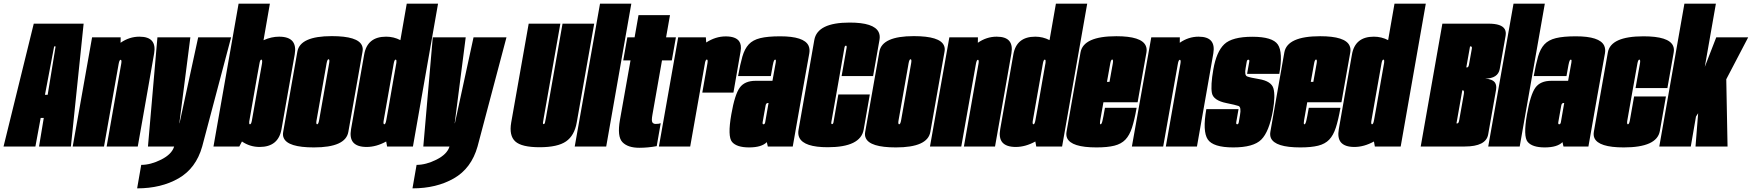

<svg xmlns="http://www.w3.org/2000/svg" viewBox="-66 -805 9626 1055"><path d="M-46.5 0 119.5 -675H393.5L323.5 0H148.5L174.5 -157H157.5L128.5 0ZM181 -284H196L239.5 -550H231.5Z M333.5 0 440 -600H597L596.5 -570Q644.5 -603.5 700 -603.5Q750.5 -603.5 770 -579Q788.5 -556 781 -512Q765 -420.5 747.5 -320.5L691 0H520L576 -318.5Q596 -431.5 600 -454Q603.5 -473.5 598.5 -476Q598 -476.5 597 -476.5Q590 -476.5 586 -454Q582.5 -433.5 574 -386.5L505.5 0Z M747 0 799 -600H980L919.5 -128H920.5L1023 -600H1204L1045 0Q1011 120 915.2 175Q819.5 230 687.5 230L710 101Q762 101 820 71.8Q878 42.5 891 0Z M1107 0 1245 -785H1417L1382 -584Q1425 -603.5 1467.5 -603.5Q1521 -603.5 1542 -577.5Q1561.5 -553 1553.5 -506.5Q1536 -409 1517 -301Q1498 -193 1480.8 -95.2Q1463.5 2.5 1360.5 2.5Q1307.5 2.5 1263.5 -27.5L1249 0ZM1346.5 -383.5 1320 -232Q1319 -227.5 1318.5 -223.5L1303.5 -137Q1302 -124.5 1306 -122.5Q1306.5 -122 1307.5 -122Q1314.5 -122 1318.2 -143.5Q1322 -165 1346 -301Q1369.5 -432.5 1373.5 -455Q1376.5 -475 1371.5 -477Q1371 -477.5 1370 -477.5Q1363 -477.5 1359.5 -455Q1356 -435 1346.5 -383.5Z M1659 5Q1515 5 1493 -47Q1486.5 -61.5 1490 -80Q1505 -165 1529 -300.5L1568 -521.5Q1583 -606.5 1757 -606.5Q1901 -606.5 1923 -554.5Q1929.5 -540 1926 -521.5L1887 -300.5Q1863 -165 1848 -80Q1833 5 1659 5ZM1676.5 -122Q1683.5 -122 1687.5 -144.5Q1691.5 -167 1715 -300.5Q1738.5 -434.5 1742.5 -457Q1746 -476.5 1741 -479Q1740.5 -479.5 1739.5 -479.5Q1732.5 -479.5 1728.5 -457Q1724.5 -434.5 1701 -300.5Q1677.5 -167 1673.5 -144.5Q1670 -125 1675 -122.5Q1675.5 -122 1676.5 -122Z M2061 0 2056 -27.5Q2001.5 2.5 1948.5 2.5Q1895.5 2.5 1874 -23.5Q1854.5 -48 1863 -95.5Q1880 -193 1899 -301Q1918 -409 1935.2 -506.2Q1952.5 -603.5 2055.5 -603.5Q2097.5 -603.5 2134 -584.5L2169 -785H2341L2203 0ZM2068.5 -211 2096 -369.5Q2097.5 -377 2098.5 -383.5L2112 -460Q2114 -475 2109.5 -477Q2109 -477.5 2108 -477.5Q2101 -477.5 2097.2 -455Q2093.5 -432.5 2070 -301Q2046.5 -167 2042.5 -144.5Q2039 -125 2044 -122.5Q2044.5 -122 2045.5 -122Q2052.5 -122 2056.5 -144.5Q2060 -163 2068.5 -211Z M2260 0 2312 -600H2493L2432.5 -128H2433.5L2536 -600H2717L2558 0Q2524 120 2428.2 175Q2332.5 230 2200.5 230L2223 101Q2275 101 2333 71.8Q2391 42.5 2404 0Z M2899 4Q2800 4 2765.2 -28Q2730.5 -60 2743 -132L2839 -675H3013L2921.5 -156Q2918.5 -140 2917.5 -131.5Q2917 -125.5 2919 -123.5Q2920 -123 2921.5 -123Q2926.5 -123 2928.5 -131.5Q2930.5 -140 2933.5 -156L3025 -675H3199L3103 -132Q3090.5 -60 3044.2 -28Q2998 4 2899 4Z M3092 0 3231 -785H3403L3265 0Z M3446.5 7Q3383.5 7 3354 -24Q3324.5 -55 3340.5 -146L3398.5 -473H3358.5L3381 -600H3421L3442.5 -722H3615.5L3594 -600H3648L3625.5 -473H3571.5L3519 -175Q3513 -142 3518.5 -133Q3524 -124 3537 -124Q3555 -124 3564.5 -128L3542.5 -2Q3494.5 7 3446.5 7Z M3793 -296Q3817 -433 3821 -455.5Q3824.5 -475 3819.5 -477.5Q3819 -478 3818 -478Q3812.5 -478 3808.5 -463.5L3726.5 0H3554.5L3660.5 -600H3812.5L3814.5 -571.5Q3866 -605 3921.5 -605Q3975.5 -605 3995 -579Q4009.5 -559 4003.5 -523.5Q3989.5 -442 3964 -296Z M4153 0 4147.5 -24Q4119 5 4050 5Q3982 5 3956.5 -25Q3931 -55 3952.5 -177Q3971.5 -286 3998.8 -323.5Q4026 -361 4086 -361H4178.5L4182.5 -383.5Q4193.5 -445 4196.5 -461.5Q4199 -475 4195 -477Q4194.5 -477.5 4193.5 -477.5Q4190 -477.5 4187 -471.8Q4184 -466 4180.2 -446.8Q4176.5 -427.5 4169.5 -387H3989.5Q4001 -451.5 4013.2 -494Q4025.5 -536.5 4048 -561Q4070.5 -585.5 4111.5 -595.5Q4152.5 -605.5 4221 -605.5Q4352 -605.5 4376.5 -554.5Q4385 -536.5 4381 -512.5Q4364 -419.5 4338.5 -275.5L4290 0ZM4138.5 -132.5 4157 -239H4153.5Q4143 -239 4140.8 -225Q4138.5 -211 4132.5 -179Q4126.5 -145 4124.5 -133.5Q4123 -125.5 4126 -123Q4127.5 -122 4129.5 -122Q4136 -122 4138.5 -132.5Z M4482.5 4Q4352.5 4 4326.5 -48Q4317 -67 4322 -93Q4339 -190 4365.5 -340Q4391.5 -490 4408.5 -585.5Q4425.5 -681 4602.5 -681Q4736.5 -681 4762 -628.5Q4771 -610 4766.5 -585.5Q4749.5 -490 4731.5 -387H4558.5Q4584 -532 4586 -543Q4587.5 -551 4584.5 -553.5Q4583.5 -554 4582 -554Q4576 -554 4574 -543Q4572 -532 4538.5 -340Q4504 -145 4502 -134Q4500.5 -126 4503.5 -123.5Q4504.5 -123 4506 -123Q4512 -123 4514 -134Q4516 -145 4540.5 -286H4713.5Q4697 -190 4679.8 -93Q4662.5 4 4482.5 4Z M4857 5Q4713 5 4691 -47Q4684.5 -61.5 4688 -80Q4703 -165 4727 -300.5L4766 -521.5Q4781 -606.5 4955 -606.5Q5099 -606.5 5121 -554.5Q5127.5 -540 5124 -521.5L5085 -300.5Q5061 -165 5046 -80Q5031 5 4857 5ZM4874.5 -122Q4881.5 -122 4885.5 -144.5Q4889.5 -167 4913 -300.5Q4936.5 -434.5 4940.5 -457Q4944 -476.5 4939 -479Q4938.5 -479.5 4937.5 -479.5Q4930.5 -479.5 4926.5 -457Q4922.5 -434.5 4899 -300.5Q4875.5 -167 4871.5 -144.5Q4868 -125 4873 -122.5Q4873.5 -122 4874.5 -122Z M5044 0 5150.5 -600H5307.5L5307 -570Q5355 -603.5 5410.5 -603.5Q5461 -603.5 5480.5 -579Q5499 -556 5491.5 -512Q5475.5 -420.5 5458 -320.5L5401.5 0H5230.5L5286.5 -318.5Q5306.5 -431.5 5310.5 -454Q5314 -473.5 5309 -476Q5308.5 -476.5 5307.5 -476.5Q5300.5 -476.5 5296.5 -454Q5293 -433.5 5284.5 -386.5L5216 0Z M5628 0 5623 -27.5Q5568.5 2.5 5515.5 2.5Q5462.5 2.5 5441 -23.5Q5421.5 -48 5430 -95.5Q5447 -193 5466 -301Q5485 -409 5502.2 -506.2Q5519.5 -603.5 5622.5 -603.5Q5664.5 -603.5 5701 -584.5L5736 -785H5908L5770 0ZM5635.5 -211 5663 -369.5Q5664.5 -377 5665.5 -383.5L5679 -460Q5681 -475 5676.5 -477Q5676 -477.5 5675 -477.5Q5668 -477.5 5664.2 -455Q5660.5 -432.5 5637 -301Q5613.5 -167 5609.5 -144.5Q5606 -125 5611 -122.5Q5611.5 -122 5612.5 -122Q5619.5 -122 5623.5 -144.5Q5627 -163 5635.5 -211Z M5959 5Q5820.5 5 5797.5 -46.5Q5791 -61.5 5794.5 -81.5Q5809.5 -168 5832.5 -298Q5855.5 -428 5871.2 -517Q5887 -606 6068 -606Q6206 -606 6229.5 -554Q6237 -538 6233.5 -517Q6217.5 -428 6195.5 -303Q6190 -271 6185 -243H5997Q5982 -160 5979.5 -143.5Q5976 -124.5 5980.5 -122Q5981 -122 5981.5 -122Q5987 -122 5991.5 -140Q5996 -158 6005.5 -212.5H6179.5Q6168 -146.5 6154.2 -104Q6140.5 -61.5 6117.8 -37.8Q6095 -14 6057 -4.5Q6019 5 5959 5ZM6016.5 -355H6030.5Q6045 -435 6048.5 -455.5Q6052 -475 6047 -477.5Q6046.5 -478 6045.5 -478Q6038.5 -478 6034.5 -455.5Q6031.5 -438 6016.5 -355Z M6153.5 0 6260 -600H6417L6416.5 -570Q6464.5 -603.5 6520 -603.5Q6570.5 -603.5 6590 -579Q6608.5 -556 6601 -512Q6585 -420.5 6567.5 -320.5L6511 0H6340L6396 -318.5Q6416 -431.5 6420 -454Q6423.5 -473.5 6418.5 -476Q6418 -476.5 6417 -476.5Q6410 -476.5 6406 -454Q6402.5 -433.5 6394 -386.5L6325.5 0Z M6710.5 5Q6599.5 5 6570.2 -39.2Q6541 -83.5 6562.5 -205.5H6739.5Q6729 -146 6727 -134Q6725.5 -125.5 6729 -123Q6730 -122 6732 -122Q6739 -122 6741 -134Q6743 -146 6747.5 -172Q6755.5 -217 6739.2 -222.8Q6723 -228.5 6673.5 -238.5Q6601 -253 6593.2 -293.8Q6585.5 -334.5 6601 -423.5Q6618 -521 6661.2 -562Q6704.5 -603 6815.5 -603Q6926.5 -603 6955.5 -560.2Q6984.5 -517.5 6963.5 -399H6786.5Q6796.5 -455 6798.5 -466Q6800 -473.5 6797 -476Q6795.5 -477 6793.5 -477Q6786.5 -477 6784.5 -466Q6782.5 -455 6778.5 -431Q6771 -391 6787.2 -384.8Q6803.5 -378.5 6851.5 -370.5Q6920.5 -359 6931.5 -318.5Q6942.5 -278 6928 -195.5Q6907.5 -81 6864.5 -38Q6821.5 5 6710.5 5Z M7079 5Q6940.5 5 6917.5 -46.5Q6911 -61.5 6914.5 -81.5Q6929.5 -168 6952.5 -298Q6975.5 -428 6991.2 -517Q7007 -606 7188 -606Q7326 -606 7349.5 -554Q7357 -538 7353.5 -517Q7337.5 -428 7315.5 -303Q7310 -271 7305 -243H7117Q7102 -160 7099.5 -143.5Q7096 -124.5 7100.5 -122Q7101 -122 7101.5 -122Q7107 -122 7111.5 -140Q7116 -158 7125.5 -212.5H7299.5Q7288 -146.5 7274.2 -104Q7260.5 -61.5 7237.8 -37.8Q7215 -14 7177 -4.5Q7139 5 7079 5ZM7136.5 -355H7150.5Q7165 -435 7168.5 -455.5Q7172 -475 7167 -477.5Q7166.5 -478 7165.5 -478Q7158.5 -478 7154.5 -455.5Q7151.5 -438 7136.5 -355Z M7488.5 0 7483.5 -27.5Q7429 2.5 7376 2.5Q7323 2.5 7301.5 -23.5Q7282 -48 7290.5 -95.5Q7307.5 -193 7326.5 -301Q7345.5 -409 7362.8 -506.2Q7380 -603.5 7483 -603.5Q7525 -603.5 7561.5 -584.5L7596.5 -785H7768.5L7630.5 0ZM7496 -211 7523.5 -369.5Q7525 -377 7526 -383.5L7539.5 -460Q7541.5 -475 7537 -477Q7536.5 -477.5 7535.5 -477.5Q7528.5 -477.5 7524.8 -455Q7521 -432.5 7497.5 -301Q7474 -167 7470 -144.5Q7466.5 -125 7471.5 -122.5Q7472 -122 7473 -122Q7480 -122 7484 -144.5Q7487.5 -163 7496 -211Z M7740.5 0 7859.5 -675H8113.5Q8185 -675 8202.5 -644.5Q8210.5 -630 8207 -609Q8195 -543 8190 -512Q8184 -478 8174.8 -426Q8165.5 -374 8094.5 -373Q8135 -370.5 8149 -350.5Q8158.5 -335.5 8154.5 -311.5Q8144.5 -254 8135.5 -204Q8123 -133 8111.2 -66.5Q8099.5 0 7982.5 0ZM7937 -127H7942Q7949 -127 7952 -144.5Q7955 -162 7964 -212Q7972.5 -262 7977 -285.5Q7980.5 -305 7975 -308Q7974 -308.5 7973 -308.5H7969ZM7991 -434.5H7995Q8003 -434.5 8005.8 -450.2Q8008.5 -466 8014 -496Q8019 -526 8021.5 -538Q8023 -546 8019.5 -548.5Q8018 -550 8015.5 -550H8011.5Z M8111.5 0 8250.5 -785H8422.5L8284.5 0Z M8525 0 8519.5 -24Q8491 5 8422 5Q8354 5 8328.5 -25Q8303 -55 8324.5 -177Q8343.5 -286 8370.8 -323.5Q8398 -361 8458 -361H8550.5L8554.5 -383.5Q8565.5 -445 8568.5 -461.5Q8571 -475 8567 -477Q8566.5 -477.5 8565.5 -477.5Q8562 -477.5 8559 -471.8Q8556 -466 8552.2 -446.8Q8548.5 -427.5 8541.5 -387H8361.5Q8373 -451.5 8385.2 -494Q8397.5 -536.5 8420 -561Q8442.5 -585.5 8483.5 -595.5Q8524.5 -605.5 8593 -605.5Q8724 -605.5 8748.5 -554.5Q8757 -536.5 8753 -512.5Q8736 -419.5 8710.5 -275.5L8662 0ZM8510.5 -132.5 8529 -239H8525.5Q8515 -239 8512.8 -225Q8510.5 -211 8504.5 -179Q8498.5 -145 8496.5 -133.5Q8495 -125.5 8498 -123Q8499.5 -122 8501.5 -122Q8508 -122 8510.5 -132.5Z M8856.5 5Q8718 5 8695 -46.5Q8688.5 -61.5 8692 -81.5Q8707 -168 8730 -298Q8753 -428 8768.8 -516.8Q8784.5 -605.5 8964.5 -605.5Q9103.5 -605.5 9127 -553.5Q9134.5 -537 9130.5 -516Q9114.5 -426 9096 -321H8921Q8941 -432.5 8945 -455Q8948.5 -474.5 8943.5 -477Q8943 -477.5 8942 -477.5Q8935 -477.5 8931 -455Q8927 -432.5 8903 -298Q8880 -167 8876 -144.5Q8872.5 -125 8877.5 -122.5Q8878 -122 8879 -122Q8886 -122 8890 -144.5Q8894 -167 8913 -275H9088Q9070.5 -175 9054.5 -85Q9038.5 5 8856.5 5Z M9051.5 0 9189.5 -785H9362.5L9301.5 -437.5L9364.5 -600H9540L9419.5 -369.5L9426.5 0H9250.5L9265 -183L9253 -164.5L9224.5 0Z"/></svg>

Font: Anybody UltraCondensed Black
Style: Italic
Weight: 900
Width: 1
Italic angle: -10°
Designer: Tyler Finck
Foundry: Etcetera Type Company
Version: Version 1.010; ttfautohint (v1.8.3) -l 8 -r 50 -G 200 -x 14 